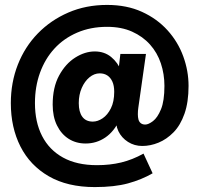

<svg xmlns="http://www.w3.org/2000/svg" viewBox="-20 -739 810 780"><path d="M300 -320Q300 -354 312 -381.5Q324 -409 343.5 -425Q363 -441 385 -441Q403 -441 416 -432.5Q429 -424 436.5 -407.5Q444 -391 444 -366Q444 -326 430.5 -299Q417 -272 397 -258.5Q377 -245 357 -245Q329 -245 314.5 -264.5Q300 -284 300 -320ZM194 -314Q194 -265 211.5 -229.5Q229 -194 259 -175Q289 -156 328 -156Q372 -156 408 -180.5Q444 -205 466 -253Q488 -301 488 -370Q488 -412 473.5 -448.5Q459 -485 431.5 -507.5Q404 -530 365 -530Q325 -530 285.5 -505Q246 -480 220 -432Q194 -384 194 -314ZM24 -320Q24 -221 63 -144Q102 -67 178 -23Q254 21 365 21Q445 21 500 6Q555 -9 600 -35L563 -115Q518 -90 472.5 -79Q427 -68 374 -68Q292 -68 236 -99Q180 -130 151 -186.5Q122 -243 122 -320Q122 -387 142.5 -443.5Q163 -500 201 -541.5Q239 -583 293.5 -606.5Q348 -630 415 -630Q473 -630 516.5 -610.5Q560 -591 589.5 -558Q619 -525 633.5 -481.5Q648 -438 648 -390Q648 -329 634 -295Q620 -261 601.5 -247Q583 -233 570 -233Q559 -233 552 -238.5Q545 -244 542.5 -253.5Q540 -263 540 -275Q540 -281 540.5 -289Q541 -297 542 -302L573 -520H469L442 -287L453 -266Q448 -233 461 -206Q474 -179 500 -162.5Q526 -146 558 -146Q591 -146 624 -159.5Q657 -173 685 -201.5Q713 -230 729.5 -277Q746 -324 746 -390Q746 -451 724.5 -510Q703 -569 660.5 -616Q618 -663 556.5 -691Q495 -719 415 -719Q329 -719 257.5 -688Q186 -657 133.5 -603Q81 -549 52.5 -476.5Q24 -404 24 -320Z"/></svg>

Font: Jost SemiBold
Style: Regular
Weight: 600
Version: Version 3.710